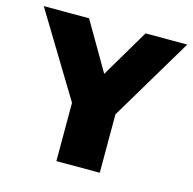

<svg xmlns="http://www.w3.org/2000/svg" viewBox="-119 -688 786 780"><g transform="rotate(15 274.0 -297.5)"><path d="M184 0V-314L221.5 -183.5L-28.5 -595H162L304 -351.5H255.5L399.5 -595H575L329.5 -183.5L366.5 -311.5V0Z"/></g></svg>

Font: Encode Sans SC SemiCondensed ExtraBold
Style: Regular
Weight: 800
Width: 4
Designer: Multiple Designers
Foundry: Impallari Type
Version: Version 3.002